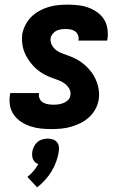

<svg xmlns="http://www.w3.org/2000/svg" viewBox="-20 -548 540 827"><path d="M202 8Q178 8 155 5.5Q132 3 111 -4Q90 -11 71.5 -23Q53 -35 40 -53Q27 -71 23 -93.5Q19 -116 23 -140L24 -147H148V-145Q146 -133 151 -122.5Q156 -112 165.5 -106.5Q175 -101 187 -99Q199 -97 211 -97Q222 -97 232.5 -98.5Q243 -100 254 -104.5Q265 -109 273.5 -117.5Q282 -126 283 -137Q286 -153 278 -166.5Q270 -180 257.5 -189Q245 -198 230.5 -203Q216 -208 201.5 -213.5Q187 -219 173.5 -226Q160 -233 148 -242Q136 -251 125.5 -262Q115 -273 106.5 -285Q98 -297 91 -310.5Q84 -324 80 -339Q76 -354 75 -370Q74 -386 76 -402Q80 -422 90 -441.5Q100 -461 115.5 -476Q131 -491 150 -501.5Q169 -512 189.5 -518Q210 -524 230.5 -526Q251 -528 271 -528Q294 -528 316.5 -525.5Q339 -523 360 -515.5Q381 -508 398.5 -495.5Q416 -483 427.5 -465.5Q439 -448 442.5 -425.5Q446 -403 443 -380L441 -373H317L318 -375Q320 -386 316 -396.5Q312 -407 303.5 -413Q295 -419 284.5 -421Q274 -423 263 -423Q253 -423 242.5 -421.5Q232 -420 223 -415.5Q214 -411 207 -402.5Q200 -394 198 -384Q196 -368 203.5 -354Q211 -340 223.5 -331Q236 -322 250.5 -317Q265 -312 279.5 -306.5Q294 -301 307.5 -294Q321 -287 333 -278Q345 -269 355.5 -258.5Q366 -248 375 -235.5Q384 -223 390.5 -209.5Q397 -196 401 -181.5Q405 -167 406.5 -151Q408 -135 405 -119Q402 -98 391 -78Q380 -58 363.5 -43Q347 -28 327 -18Q307 -8 286 -2Q265 4 244 6Q223 8 202 8ZM140 259 98 214Q112 203 124 189Q136 175 145 159Q137 156 131.5 151Q126 146 122.5 138.5Q119 131 118.5 122.5Q118 114 119 105Q121 94 126.5 83Q132 72 141 64Q150 56 162.5 52.5Q175 49 186 49Q197 49 207.5 52.5Q218 56 225 64Q232 72 233.5 83Q235 94 233 105Q230 127 222 148.5Q214 170 202 190Q190 210 174 227.5Q158 245 140 259Z"/></svg>

Font: Iosevka Extrabold
Style: Italic
Weight: 800
Italic angle: -9°
Monospace: yes
Designer: Belleve Invis
Foundry: Belleve Invis
Version: Version 32.5.0; ttfautohint (v1.8.4)